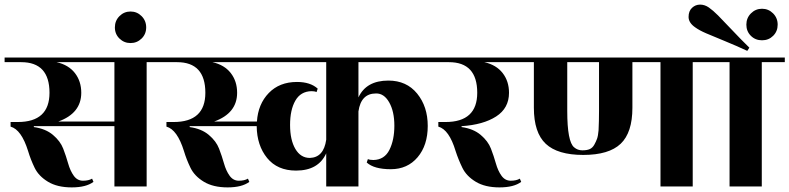

<svg xmlns="http://www.w3.org/2000/svg" viewBox="-40 -810 3429 834"><path d="M697 -560V-540H597V0H457V-262H107V-258Q158 -251 190 -224Q222 -197 234.5 -164.5Q247 -132 256 -100Q265 -68 280.5 -46.5Q296 -25 320.5 -25Q345 -25 360 -34L366 -20Q334 4 271.5 4Q209 4 168.5 -20.5Q128 -45 110.5 -81Q93 -117 82 -154Q53 -247 6 -260V-280H37Q175 -280 175 -407Q175 -540 52 -540H-20V-560ZM457 -282V-540H206Q258 -528 285.5 -492.5Q313 -457 313 -407Q313 -318 213 -282Z M575 -740Q595 -720 595 -691Q595 -662 575 -642.5Q555 -623 527 -623Q499 -623 479 -642.5Q459 -662 459 -691Q459 -720 479 -740Q499 -760 527 -760Q555 -760 575 -740Z M1873 -540H1517V-387Q1551 -460 1647 -460Q1726 -460 1772 -403.5Q1818 -347 1818 -263Q1818 -179 1774 -127Q1730 -75 1657.5 -75Q1585 -75 1553 -104L1558 -119Q1566 -115 1582 -115Q1630 -116 1651.5 -159Q1673 -202 1673 -264Q1673 -326 1650.5 -365.5Q1628 -405 1593 -404Q1528 -404 1517 -326V0H1377V-144Q1343 -69 1246 -69Q1165 -69 1120.5 -123.5Q1076 -178 1075 -262H784V-258Q835 -251 867 -224Q899 -197 911.5 -164.5Q924 -132 933 -100Q942 -68 957.5 -46.5Q973 -25 997.5 -25Q1022 -25 1037 -34L1043 -20Q1011 4 948.5 4Q886 4 845.5 -20.5Q805 -45 787.5 -81Q770 -117 759 -154Q730 -247 683 -260V-280H714Q852 -280 852 -407Q852 -540 729 -540H657V-560H1873ZM1306 -124Q1366 -126 1377 -203V-540H883Q935 -528 962.5 -492.5Q990 -457 990 -407Q990 -318 890 -282H1076Q1081 -358 1127.5 -406Q1174 -454 1250 -454Q1308 -454 1340 -425L1335 -410Q1327 -414 1313 -414Q1266 -413 1243 -373Q1220 -333 1220 -267.5Q1220 -202 1243 -163Q1266 -124 1306 -124Z M2246 -560V-540H2064Q2116 -528 2143.5 -492.5Q2171 -457 2171 -407Q2171 -340 2115 -304Q2059 -268 1965 -262V-258Q2016 -251 2048 -224Q2080 -197 2092.5 -164.5Q2105 -132 2114 -100Q2123 -68 2138.5 -46.5Q2154 -25 2178.5 -25Q2203 -25 2218 -34L2224 -20Q2192 4 2129.5 4Q2067 4 2026.5 -20.5Q1986 -45 1968.5 -81Q1951 -117 1939 -154Q1911 -247 1864 -260V-280H1895Q2033 -280 2033 -407Q2033 -540 1910 -540H1833V-560Z M3067 -560V-540H2969V0H2829V-540H2707V-342Q2707 -234 2656 -185.5Q2605 -137 2493.5 -137Q2382 -137 2330.5 -185.5Q2279 -234 2279 -342V-540H2206V-560ZM2562 -328V-540H2424V-328Q2424 -194 2454 -170Q2469 -157 2489.5 -157Q2510 -157 2522 -162.5Q2534 -168 2541.5 -181.5Q2549 -195 2553.5 -207.5Q2558 -220 2560 -244Q2562 -284 2562 -328Z M3369 -560V-540H3269V0H3129V-540H3029V-560ZM2980 -691Q2951 -711 2951 -736.5Q2951 -762 2966 -776Q2981 -790 3001 -790Q3021 -790 3039 -777.5Q3057 -765 3079 -743Q3101 -721 3139.5 -680Q3178 -639 3215 -603L3206 -589Q3159 -611 3107.5 -632Q3056 -653 3027 -665.5Q2998 -678 2980 -691ZM3318.5 -654.5Q3299 -635 3270 -635Q3241 -635 3221.5 -654.5Q3202 -674 3202 -703Q3202 -732 3222 -752Q3242 -772 3270 -772Q3298 -772 3318 -752Q3338 -732 3338 -703Q3338 -674 3318.5 -654.5Z"/></svg>

Font: Rozha One
Style: Regular
Weight: 400
Designer: Tim Donaldson, Indian Type Foundry
Foundry: Indian Type Foundry
Version: Version 1.300;PS 1.0;hotconv 1.0.78;makeotf.lib2.5.61930; tt